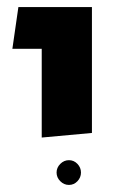

<svg xmlns="http://www.w3.org/2000/svg" viewBox="-20 -587 346 543"><path d="M98 -198V-449H15L32 -567H240V-211ZM199 -74.5Q189 -64 175 -64Q161 -64 150.5 -74.5Q140 -85 140 -99Q140 -113 150.5 -123.5Q161 -134 175 -134Q189 -134 199 -123.5Q209 -113 209 -99Q209 -85 199 -74.5Z"/></svg>

Font: FiraGO SemiBold
Style: Regular
Weight: 600
Designer: bBox Type
Foundry: bBox Type GmbH
Version: Version 1.001;PS 001.001;hotconv 1.0.88;makeotf.lib2.5.64775